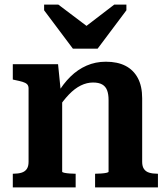

<svg xmlns="http://www.w3.org/2000/svg" viewBox="-20 -820 735 840"><path d="M299 -607H407L533 -775V-800H480L317 -675L398 -677L235 -800H173V-775ZM36 0V-60H39Q59 -60 74 -64.5Q89 -69 97 -80.5Q105 -92 105 -112V-433Q105 -445 98.5 -451.5Q92 -458 78.5 -462Q65 -466 45 -470L36 -472V-539H234L246 -420L252 -416V-69Q252 -66 261.5 -64Q271 -62 284 -61Q297 -60 307 -60H311V0ZM671 0H396V-60H399Q410 -60 423.5 -61Q437 -62 446 -64Q455 -66 455 -69V-382Q455 -408 448.5 -425Q442 -442 427 -450.5Q412 -459 387 -459Q360 -459 333.5 -446Q307 -433 281.5 -406.5Q256 -380 230 -340L231 -410Q256 -453 288 -484.5Q320 -516 359 -533Q398 -550 443 -550Q494 -550 529 -532Q564 -514 583 -478.5Q602 -443 602 -390V-112Q602 -92 610 -80.5Q618 -69 633 -64.5Q648 -60 668 -60H671Z"/></svg>

Font: Roboto Serif 20pt SemiBold
Style: Regular
Weight: 600
Version: Version 1.008